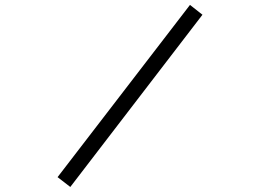

<svg xmlns="http://www.w3.org/2000/svg" viewBox="-20 -742 1020 762"><path d="M783.5 -683.5 259 0 208.5 -39 734 -722.5Z"/></svg>

Font: CCSD_manrope
Style: Regular
Weight: 400
Designer: Mikhail Sharanda
Foundry: Mikhail Sharanda
Version: Version 4.503